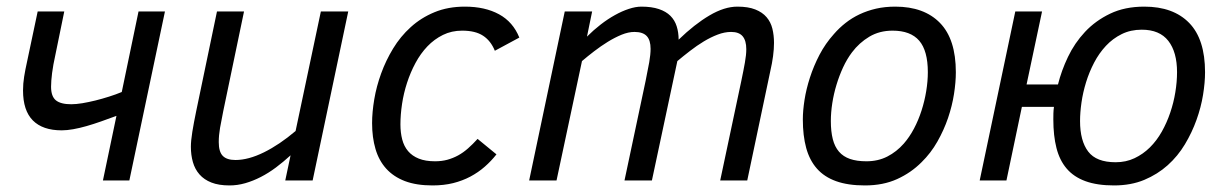

<svg xmlns="http://www.w3.org/2000/svg" viewBox="-20 -547 3718 582"><path d="M94.2 -512.2H174.8L147.9 -380.9Q141.1 -350.6 137.9 -325.7Q134.8 -300.8 134.8 -284.2Q134.8 -254.9 149.4 -242.9Q164.1 -231 195.8 -231Q210.4 -231 229.5 -234.1Q248.5 -237.3 269.3 -242.4Q290 -247.6 310.8 -254.2Q331.5 -260.7 349.1 -268.1L399.9 -512.2H480L372.1 0H292L333 -195.8Q309.6 -187 286.6 -179Q263.7 -170.9 242.4 -164.8Q221.2 -158.7 201.9 -155.3Q182.6 -151.9 167 -151.9Q109.4 -151.9 79.6 -181.9Q49.8 -211.9 49.8 -272.9Q49.8 -293.5 53.2 -314.7Q56.6 -335.9 62 -359.9Z M719.7 -512.2 656.7 -210Q650.9 -182.1 647 -159.4Q643.1 -136.7 643.1 -116.2Q643.1 -86.9 655.3 -74.5Q667.5 -62 693.8 -62Q732.9 -62 780 -85.2Q827.1 -108.4 876 -149.9L952.6 -512.2H1035.6L927.7 0H844.7L860.8 -76.2Q838.9 -56.2 816.4 -39.3Q793.9 -22.5 770.5 -10.5Q747.1 1.5 723.4 8.3Q699.7 15.1 675.8 15.1Q643.1 15.1 620.8 6.3Q598.6 -2.4 584.7 -18.3Q570.8 -34.2 564.7 -55.7Q558.6 -77.1 558.6 -102.1Q558.6 -120.1 563 -147.5Q567.4 -174.8 574.7 -210L637.7 -512.2Z M1484.9 -79.1Q1468.8 -58.6 1449.2 -41.5Q1429.7 -24.4 1405.8 -11.7Q1381.8 1 1353.5 8.1Q1325.2 15.1 1291 15.1Q1242.2 15.1 1207.5 2Q1172.9 -11.2 1150.6 -35.9Q1128.4 -60.5 1118.2 -95.5Q1107.9 -130.4 1107.9 -173.8Q1107.9 -207 1114.5 -246.1Q1121.1 -285.2 1135.3 -324.2Q1149.4 -363.3 1171.6 -399.9Q1193.8 -436.5 1225.1 -464.8Q1256.3 -493.2 1297.1 -510Q1337.9 -526.9 1389.2 -526.9Q1450.2 -526.9 1492.7 -503.7Q1535.2 -480.5 1554.2 -433.1L1480 -393.1Q1467.8 -423.3 1444.3 -438.7Q1420.9 -454.1 1380.9 -454.1Q1349.1 -454.1 1322.8 -441.2Q1296.4 -428.2 1275.6 -406.5Q1254.9 -384.8 1239.5 -356.2Q1224.1 -327.6 1213.9 -296.1Q1203.6 -264.6 1198.7 -231.9Q1193.8 -199.2 1193.8 -169.9Q1193.8 -145 1199.2 -124.3Q1204.6 -103.5 1217 -88.9Q1229.5 -74.2 1249.5 -66.2Q1269.5 -58.1 1298.8 -58.1Q1318.8 -58.1 1335.9 -62.7Q1353 -67.4 1368.7 -75.9Q1384.3 -84.5 1398.7 -97.2Q1413.1 -109.9 1427.7 -126Z M2163.1 0 2227.1 -301.8Q2233.9 -334 2238 -357.4Q2242.2 -380.9 2242.2 -397.9Q2242.2 -423.8 2231.2 -437Q2220.2 -450.2 2196.3 -450.2Q2176.3 -450.2 2155.3 -442.1Q2134.3 -434.1 2113.3 -421.4Q2092.3 -408.7 2071.8 -392.8Q2051.3 -377 2033.2 -361.8L1956.1 0H1873L1937 -301.8Q1943.8 -334.5 1948 -358.4Q1952.1 -382.3 1952.1 -398.9Q1952.1 -425.3 1940.4 -437.7Q1928.7 -450.2 1903.3 -450.2Q1884.8 -450.2 1864 -441.7Q1843.3 -433.1 1822.3 -420.2Q1801.3 -407.2 1781 -391.6Q1760.7 -376 1744.1 -361.8L1667 0H1584L1691.9 -512.2H1774.9L1759.3 -436Q1778.8 -455.6 1800.5 -472.4Q1822.3 -489.3 1843.8 -501.2Q1865.2 -513.2 1886 -520Q1906.7 -526.9 1924.3 -526.9Q1955.6 -526.9 1977.3 -519.5Q1999 -512.2 2012.2 -499Q2025.4 -485.8 2031.2 -467.3Q2037.1 -448.7 2037.1 -426.8Q2085.4 -473.6 2130.6 -500.2Q2175.8 -526.9 2215.3 -526.9Q2248 -526.9 2269.5 -518.3Q2291 -509.8 2303.7 -494.9Q2316.4 -480 2321.3 -460Q2326.2 -439.9 2326.2 -417Q2326.2 -379.9 2314.9 -331.1L2245.1 0Z M2413.6 -185.1Q2413.6 -211.4 2418.7 -244.1Q2423.8 -276.9 2435.1 -311.8Q2446.3 -346.7 2464.1 -380.9Q2481.9 -415 2507.8 -443.8Q2523.9 -462.4 2543.2 -477.5Q2562.5 -492.7 2585.7 -503.7Q2608.9 -514.6 2635.7 -520.8Q2662.6 -526.9 2693.8 -526.9Q2781.2 -526.9 2829.3 -477.5Q2877.4 -428.2 2877.4 -328.1Q2877.4 -297.9 2871.8 -262Q2866.2 -226.1 2853.8 -189.5Q2841.3 -152.8 2821.5 -117.9Q2801.8 -83 2773.4 -55.2Q2741.7 -23.4 2699.5 -4.2Q2657.2 15.1 2601.6 15.1Q2550.3 15.1 2514.4 2.2Q2478.5 -10.7 2456.3 -35.9Q2434.1 -61 2423.8 -98.4Q2413.6 -135.7 2413.6 -185.1ZM2498.5 -180.2Q2498.5 -148.4 2504.4 -125.2Q2510.3 -102.1 2523.2 -87.2Q2536.1 -72.3 2556.6 -65.2Q2577.1 -58.1 2606.4 -58.1Q2641.6 -58.1 2669.7 -72.5Q2697.8 -86.9 2719.7 -111.8Q2736.8 -131.3 2750.5 -157.2Q2764.2 -183.1 2773.4 -211.9Q2782.7 -240.7 2787.6 -270.8Q2792.5 -300.8 2792.5 -328.1Q2792.5 -393.1 2766.4 -423.6Q2740.2 -454.1 2685.5 -454.1Q2646 -454.1 2615.2 -435.8Q2584.5 -417.5 2562.5 -388.2Q2547.4 -368.2 2535.6 -342.8Q2523.9 -317.4 2515.6 -290Q2507.3 -262.7 2502.9 -234.4Q2498.5 -206.1 2498.5 -180.2Z M3172.9 -185.1Q3172.9 -193.4 3173.1 -202.9Q3173.3 -212.4 3174.8 -223.1H3077.6L3030.8 0H2949.7L3057.6 -512.2H3138.7L3091.8 -291H3187Q3197.3 -332.5 3217.3 -374.5Q3237.3 -416.5 3269 -450.4Q3300.8 -484.4 3345.2 -505.6Q3389.6 -526.9 3448.7 -526.9Q3536.6 -526.9 3584.7 -477.5Q3632.8 -428.2 3632.8 -328.1Q3632.8 -296.9 3626.7 -259.3Q3620.6 -221.7 3606.9 -183.6Q3593.3 -145.5 3571.8 -109.6Q3550.3 -73.7 3519.5 -46.1Q3488.8 -18.6 3448.5 -1.7Q3408.2 15.1 3356.9 15.1Q3305.7 15.1 3270.3 2.2Q3234.9 -10.7 3213.4 -35.9Q3191.9 -61 3182.4 -98.4Q3172.9 -135.7 3172.9 -185.1ZM3253.9 -180.2Q3253.9 -120.1 3278.6 -87.6Q3303.2 -55.2 3361.8 -55.2Q3393.1 -55.2 3418.9 -67.4Q3444.8 -79.6 3465.6 -100.1Q3486.3 -120.6 3501.7 -147.9Q3517.1 -175.3 3527.3 -205.6Q3537.6 -235.8 3542.7 -267.3Q3547.9 -298.8 3547.9 -328.1Q3547.9 -389.2 3521.5 -423.1Q3495.1 -457 3440.9 -457Q3407.2 -457 3380.1 -443.6Q3353 -430.2 3332.3 -408Q3311.5 -385.7 3296.6 -357.2Q3281.7 -328.6 3272.2 -297.9Q3262.7 -267.1 3258.3 -236.6Q3253.9 -206.1 3253.9 -180.2Z"/></svg>

Font: Clear Sans
Style: Italic
Weight: 400
Italic angle: -12°
Foundry: Intel Corporation
Version: Version 1.00